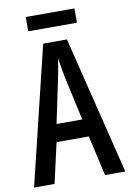

<svg xmlns="http://www.w3.org/2000/svg" viewBox="-95 -1014 661 978"><g transform="rotate(-10 236.0 -524.5)"><path d="M361 -956H109V-882H361ZM367 -93H472L296 -807H173L0 -93H106L153 -301H320ZM253 -615 302 -392H169L216 -616C223 -650 231 -691 235 -721C239 -689 245 -656 253 -615Z"/></g></svg>

Font: Noto Sans Kannada UI ExtraCondensed Medium
Style: Regular
Weight: 500
Width: 2
Designer: Jelle Bosma - Monotype Design Team
Foundry: Monotype Imaging Inc.
Version: Version 2.005